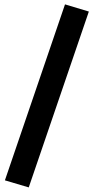

<svg xmlns="http://www.w3.org/2000/svg" viewBox="-20 -733 444 861"><path d="M271.5 -713.4 378.4 -681.2 108.9 107.4 2 75.7Z"/></svg>

Font: Vazir UI
Style: Bold-UI
Weight: 700
Designer: Saber Rastikerdar
Foundry: Saber Rastikerdar
Version: Version 30.1.0